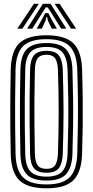

<svg xmlns="http://www.w3.org/2000/svg" viewBox="-20 -998 498 1027"><path d="M228.8 9.2Q127 9.2 83.2 -33.9Q39.5 -77 37.5 -174Q36 -241.5 35.4 -297.9Q34.8 -354.2 34.9 -406.1Q35 -458 35.6 -511.5Q36.2 -565 37.5 -626.8Q39.5 -723.5 83.2 -766.4Q127 -809.2 228.8 -809.2Q328.8 -809.2 372.4 -766.4Q416 -723.5 419 -626.8Q421.8 -538.5 422.5 -465.8Q423.2 -393 422.4 -323.2Q421.5 -253.5 419 -174Q415.8 -77.8 372.8 -34.2Q329.8 9.2 228.8 9.2ZM228.8 -11.5Q316 -11.5 353.2 -50.2Q390.5 -89 393.2 -174.8Q395.8 -255.2 396.6 -325Q397.5 -394.8 396.8 -466.8Q396 -538.8 393.2 -626Q390.5 -711.5 353.1 -750Q315.8 -788.5 228.8 -788.5Q139.5 -788.5 102.4 -749.9Q65.2 -711.2 63.2 -626.2Q61.5 -536.2 60.9 -464.9Q60.2 -393.5 61 -324.9Q61.8 -256.2 63.2 -174.5Q65.2 -89.2 102.4 -50.4Q139.5 -11.5 228.8 -11.5ZM228.8 -32.2Q153.8 -32.2 122.2 -66Q90.8 -99.8 89.2 -175Q87.8 -242.5 87.1 -298.8Q86.5 -355 86.5 -406.6Q86.5 -458.2 87.2 -511.4Q88 -564.5 89.2 -625.8Q90.8 -700.8 122.5 -734.2Q154.2 -767.8 228.8 -767.8Q303 -767.8 334 -733.6Q365 -699.5 367.5 -625Q370.2 -536 371 -464.6Q371.8 -393.2 370.9 -324.9Q370 -256.5 367.5 -175.5Q365 -102 334.4 -67.1Q303.8 -32.2 228.8 -32.2ZM228.8 -53.2Q289.2 -53.2 314.4 -82.6Q339.5 -112 341.5 -176.5Q344.2 -260.5 345.1 -329.5Q346 -398.5 345.1 -468.2Q344.2 -538 341.5 -624Q339.5 -686 315.4 -716.4Q291.2 -746.8 228.8 -746.8Q166.8 -746.8 141.5 -717.6Q116.2 -688.5 115 -625Q113 -537 112.5 -466.1Q112 -395.2 112.6 -326.5Q113.2 -257.8 115 -175.5Q116.2 -109.8 142.5 -81.5Q168.8 -53.2 228.8 -53.2ZM228.8 -74Q180.8 -74 161.4 -98.4Q142 -122.8 140.8 -176Q139 -265.8 138.4 -336.8Q137.8 -407.8 138.4 -475.8Q139 -543.8 140.8 -624.8Q142 -677.8 161.4 -701.9Q180.8 -726 228.8 -726Q277 -726 295.6 -700.4Q314.2 -674.8 315.8 -623.2Q317.8 -559.2 318.8 -505.1Q319.8 -451 319.8 -400.1Q319.8 -349.2 318.8 -295.1Q317.8 -241 315.8 -177Q314 -124.2 295.1 -99.1Q276.2 -74 228.8 -74ZM228.8 -94.8Q262.5 -94.8 275.5 -115.1Q288.5 -135.5 290 -177.8Q292 -242.2 292.9 -296.4Q293.8 -350.5 293.8 -401.1Q293.8 -451.8 292.9 -505.4Q292 -559 290 -622.5Q288.5 -667.2 274.8 -686.2Q261 -705.2 228.8 -705.2Q195.8 -705.2 181.6 -686.6Q167.5 -668 166.5 -624Q164.8 -536 164.1 -465.5Q163.5 -395 164.2 -326.6Q165 -258.2 166.5 -176.8Q167.5 -134.8 180.9 -114.8Q194.2 -94.8 228.8 -94.8ZM72.8 -844.8 161.2 -977.5H187.5L99.8 -844.8ZM125 -844.8 209.2 -977.5H250.5L335 -844.8H307L256 -926.5L235.2 -958.5H224.8L203.8 -926.2L152.8 -844.8ZM360.2 -844.8 272.5 -977.5H298.8L387.2 -844.8ZM176.5 -844.8 209.2 -903.5 221.5 -927.8H238.5L250.8 -903.5L284.2 -844.8H256.5L235.8 -889L231.8 -907.2H228L224.2 -889L204.2 -844.8Z"/></svg>

Font: Big Shoulders Inline Display ExtraBold
Style: Regular
Weight: 800
Designer: Patric King
Foundry: XO Type Co
Version: Version 1.000